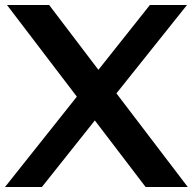

<svg xmlns="http://www.w3.org/2000/svg" viewBox="-21 -745 769 765"><path d="M727.1 0H559.1L356.9 -265.1L146 0H-1L285.2 -359.9L6.8 -725.1H174.8L371.1 -466.8L576.2 -725.1H724.1L442.9 -373Z"/></svg>

Font: Aurulent Sans
Style: Bold
Weight: 700
Version: Version 2007.05.04